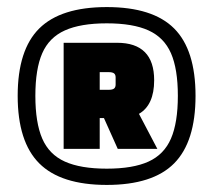

<svg xmlns="http://www.w3.org/2000/svg" viewBox="-20 -702 603 543"><path d="M30 -431Q30 -561 91 -621.5Q152 -682 282 -682Q412 -682 472.5 -621.5Q533 -561 533 -431Q533 -301 472.5 -240Q412 -179 282 -179Q152 -179 91 -240Q30 -301 30 -431ZM80 -431Q80 -355 99.5 -310Q119 -265 163.5 -245Q208 -225 282 -225Q356 -225 400 -245Q444 -265 463.5 -310Q483 -355 483 -431Q483 -507 463.5 -551.5Q444 -596 400 -616Q356 -636 282 -636Q208 -636 163.5 -616Q119 -596 99.5 -551.5Q80 -507 80 -431ZM313 -281 274 -368H262V-281H160V-581H311Q416 -581 416 -475Q416 -405 373 -380L425 -281ZM262 -448H287Q298 -448 302.5 -451.5Q307 -455 307 -463V-483Q307 -491 302.5 -494.5Q298 -498 287 -498H262Z"/></svg>

Font: Changa ExtraLight ExtraBold
Style: Regular
Weight: 800
Version: Version 3.002; ttfautohint (v1.8.2)